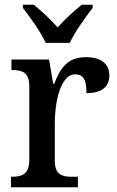

<svg xmlns="http://www.w3.org/2000/svg" viewBox="-20 -786 493 806"><path d="M172 -606H273C293 -651 340 -715 369 -753V-766H323C291 -740 250 -703 222 -671C194 -703 154 -740 122 -766H76V-753C105 -715 152 -651 172 -606ZM26 0H307V-44H281C242 -44 210 -52 210 -111V-271C210 -353 233 -474 295 -474C331 -474 343 -450 343 -395C409 -395 439 -423 439 -469C439 -516 407 -546 341 -546C262 -546 233 -499 208 -435H203L186 -536H28V-492H31C72 -492 103 -483 103 -424V-116C103 -53 71 -44 29 -44H26Z"/></svg>

Font: Noto Serif SemiCondensed Medium
Style: Regular
Weight: 500
Width: 4
Designer: Monotype Design Team
Foundry: Monotype Imaging Inc.
Version: Version 2.014